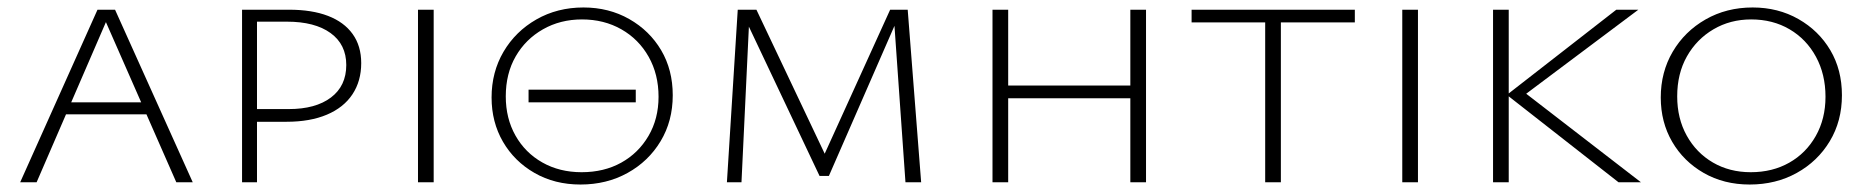

<svg xmlns="http://www.w3.org/2000/svg" viewBox="-20 -488 5003 514"><path d="M34 0 241 -462H288L496 0H452L256 -446H271L78 0ZM135 -182 147 -214H376L391 -182Z M628 0V-462H754Q815 -462 858 -445.5Q901 -429 924 -397Q947 -365 947 -319Q947 -271 923.5 -235.5Q900 -200 855 -181Q810 -162 747 -162H648V-196H753Q825 -196 866 -227Q907 -258 907 -314Q907 -369 865 -399.5Q823 -430 748 -430H668V0Z M1099 0V-462H1141V0Z M1534 6Q1465 6 1411 -25Q1357 -56 1326.5 -108.5Q1296 -161 1296 -227Q1296 -295 1328 -349.5Q1360 -404 1416 -436Q1472 -468 1542 -468Q1610 -468 1664.5 -437Q1719 -406 1750 -353.5Q1781 -301 1781 -233Q1781 -164 1748.5 -110Q1716 -56 1660 -25Q1604 6 1534 6ZM1537 -27Q1597 -27 1643 -52.5Q1689 -78 1716 -124Q1743 -170 1743 -229Q1743 -289 1716.5 -336Q1690 -383 1643.5 -409.5Q1597 -436 1538 -436Q1480 -436 1433.5 -409.5Q1387 -383 1360.5 -337Q1334 -291 1334 -230Q1334 -171 1360 -125Q1386 -79 1432 -53Q1478 -27 1537 -27ZM1395 -214V-248H1682V-214Z M2404 0 2373 -441 2386 -445 2199 -17H2174L1970 -448L1979 -462H2005L2198 -55H2178L2363 -462H2410L2446 0ZM1926 0 1955 -462H1987L1965 0Z M3006 0V-462H3048V0ZM2637 0V-462H2679V0ZM2651 -225V-259H3033V-225Z M3367 0V-462H3409V0ZM3170 -428V-462H3607V-428Z M3734 0V-462H3776V0Z M4313 0 4014 -234 4307 -462H4366L4047 -223L4049 -250L4373 0ZM3977 0V-462H4019V0Z M4664 6Q4595 6 4541 -25Q4487 -56 4456.5 -108.5Q4426 -161 4426 -227Q4426 -295 4458 -349.5Q4490 -404 4546 -436Q4602 -468 4672 -468Q4740 -468 4794.5 -437Q4849 -406 4880 -353.5Q4911 -301 4911 -233Q4911 -164 4878.5 -110Q4846 -56 4790 -25Q4734 6 4664 6ZM4667 -27Q4725 -27 4770 -52.5Q4815 -78 4841 -124Q4867 -170 4867 -229Q4867 -289 4841.5 -336Q4816 -383 4771 -409.5Q4726 -436 4668 -436Q4612 -436 4567 -409.5Q4522 -383 4496 -337Q4470 -291 4470 -230Q4470 -171 4495.5 -125Q4521 -79 4565.5 -53Q4610 -27 4667 -27Z"/></svg>

Font: Ysabeau SC ExtraLight
Style: Regular
Weight: 250
Designer: Christian Thalmann (Catharsis Fonts)
Version: Version 2.001;gftools[0.9.30]; featfreeze: smcp